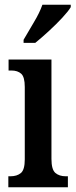

<svg xmlns="http://www.w3.org/2000/svg" viewBox="-20 -786 319 806"><path d="M15 0V-46H24Q51 -46 67.5 -59.5Q84 -73 84 -117V-421Q84 -463 69 -476.5Q54 -490 28 -490H16V-536H196V-119Q196 -74 212.5 -60Q229 -46 256 -46H265V0ZM79 -619Q99 -654 122.5 -693Q146 -732 158 -766H277V-756Q267 -739 241.5 -711.5Q216 -684 185 -655.5Q154 -627 128 -606H79Z"/></svg>

Font: Noto Serif Bengali ExtraCondensed SemiBold
Style: Regular
Weight: 600
Width: 2
Designer: Juan Bruce, Universal Thirst, Indian Type Foundry and the Monotype Design Team.
Foundry: Monotype Imaging Inc.
Version: Version 2.003; ttfautohint (v1.8.4.7-5d5b)